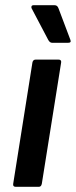

<svg xmlns="http://www.w3.org/2000/svg" viewBox="-20 -722 293 742"><path d="M41.1 0Q29 0 31 -11.8L105.3 -480.5Q107.7 -491.7 117.8 -491.7H205.8Q218 -491.7 216.3 -480.5L141.6 -11.8Q139.3 0 129.8 0ZM181.6 -556.6Q172.5 -556.6 166.4 -567.8L102.1 -690Q100.3 -694.4 102 -698.1Q103.7 -701.8 108.8 -701.8H191.5Q201.7 -701.8 206 -690L252.1 -567.8Q256.5 -556.6 243 -556.6Z"/></svg>

Font: Sofia Sans Semi Condensed
Style: Italic
Weight: 400
Italic angle: -9°
Designer: Botio Nikoltchev, Ani Petrova
Foundry: lettersoup
Version: Version 4.101